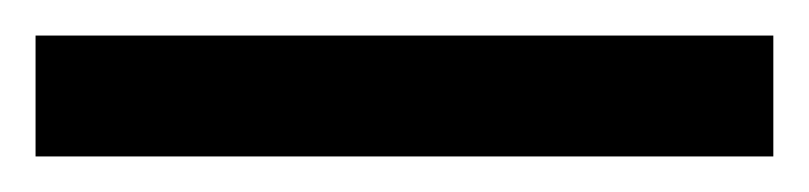

<svg xmlns="http://www.w3.org/2000/svg" viewBox="-22 70 455 108"><path d="M-2 90H413V158H-2Z"/></svg>

Font: ukannada15
Style: Book
Weight: 400
Designer: Jelle Bosma - Monotype Design Team
Foundry: Monotype Imaging Inc.
Version: Version 2.003